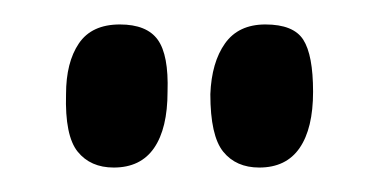

<svg xmlns="http://www.w3.org/2000/svg" viewBox="-20 -709 309 157"><path d="M73 -572Q54 -572 43.5 -585Q33 -598 34 -632Q34 -658 44.5 -673.5Q55 -689 78 -689Q100 -689 109 -676.5Q118 -664 117 -634Q117 -604 106 -588Q95 -572 73 -572ZM192 -572Q173 -572 162.5 -585Q152 -598 152 -632Q153 -658 164 -673.5Q175 -689 197 -689Q220 -689 228 -676.5Q236 -664 236 -634Q236 -604 225 -588Q214 -572 192 -572Z"/></svg>

Font: Yanone Kaffeesatz
Style: Regular
Weight: 400
Designer: Yanone (Cyrillic: Daniel Pouzeot, Huerta Tipografica, and Cyreal)
Foundry: Yanone
Version: Version 2.003